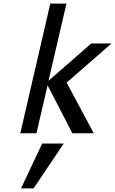

<svg xmlns="http://www.w3.org/2000/svg" viewBox="-20 -742 641 1069"><path d="M383 0 245 -267 183 0H93L260 -722H350L250 -292L488 -500H601L351 -282L502 0ZM167 307H97L215 57H335Z"/></svg>

Font: Perun
Style: Italic
Weight: 400
Italic angle: -12°
Foundry: Copyright (c) Stefan Peev, Context Ltd, 2016
Version: Version 1.027